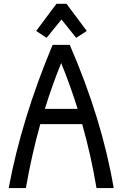

<svg xmlns="http://www.w3.org/2000/svg" viewBox="-20 -962 626 982"><path d="M24.4 0Q89.8 -351.6 249 -732.4H336.9Q502 -351.6 561.5 0H473.6Q445.8 -166.5 400.4 -327.1H186Q141.6 -168.5 112.3 0ZM209.5 -405.3H377Q339.8 -524.4 293 -639.6Q246.6 -525.4 209.5 -405.3ZM165 -803.7 268.6 -942.4H320.3L423.8 -803.7L369.6 -768.6L294.4 -862.3L218.3 -768.6Z"/></svg>

Font: Consola Mono
Style: Book
Weight: 400
Monospace: yes
Designer: Wojciech Kalinowski "wmk69" (wmk69@o2.pl)
Foundry: Wojciech Kalinowski "wmk69" (wmk69@o2.pl)
Version: Version 2.1.0